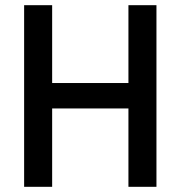

<svg xmlns="http://www.w3.org/2000/svg" viewBox="-20 -720 696 740"><path d="M73 0V-700H181V-400H475V-700H583V0H475V-302H181V0Z"/></svg>

Font: Space Grotesk Medium
Style: Regular
Weight: 500
Designer: Florian Karsten
Foundry: Florian Karsten
Version: Version 2.000